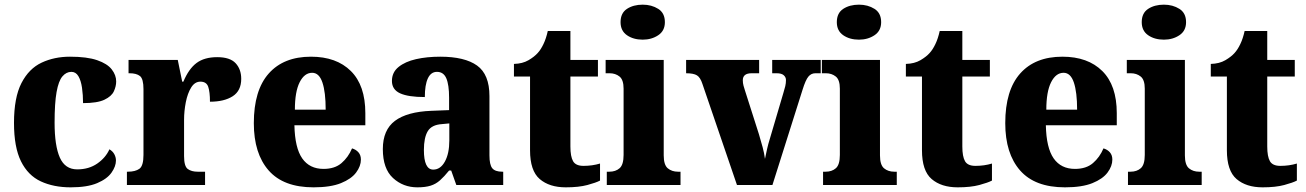

<svg xmlns="http://www.w3.org/2000/svg" viewBox="-20 -793 5596 823"><path d="M283 10Q210 10 155 -15.5Q100 -41 70 -101.5Q40 -162 40 -266Q40 -375 72 -437Q104 -499 158.5 -524.5Q213 -550 280 -550Q353 -550 396.5 -535Q440 -520 459 -495.5Q478 -471 478 -444Q478 -423 468 -401.5Q458 -380 427.5 -365.5Q397 -351 336 -351Q336 -386 331.5 -417Q327 -448 316 -466.5Q305 -485 286 -485Q264 -485 247.5 -465.5Q231 -446 222.5 -398.5Q214 -351 214 -267Q214 -168 236.5 -117.5Q259 -67 311 -67Q361 -67 397 -92Q433 -117 449 -153Q463 -145 470 -132Q477 -119 477 -105Q477 -80 458 -53Q439 -26 396.5 -8Q354 10 283 10Z M524 0V-57H528Q560 -57 577.5 -69.5Q595 -82 595 -129V-411Q595 -455 580 -467Q565 -479 535 -479H531V-536H742L761 -443H766Q789 -498 822.5 -523Q856 -548 911 -548Q966 -548 990 -522Q1014 -496 1014 -455Q1014 -404 977.5 -380.5Q941 -357 880 -357Q880 -399 872.5 -421Q865 -443 839 -443Q815 -443 799.5 -418Q784 -393 776.5 -355Q769 -317 769 -279V-124Q769 -80 785 -68.5Q801 -57 827 -57H859V0Z M1324 10Q1195 10 1131.5 -62.5Q1068 -135 1068 -265Q1068 -406 1132 -478Q1196 -550 1313 -550Q1422 -550 1484 -488.5Q1546 -427 1546 -308V-256H1242Q1244 -159 1275.5 -114Q1307 -69 1367 -69Q1415 -69 1444 -94Q1473 -119 1489 -157Q1506 -152 1516.5 -140Q1527 -128 1527 -109Q1527 -81 1506.5 -53.5Q1486 -26 1441.5 -8Q1397 10 1324 10ZM1376 -323Q1376 -398 1362 -439.5Q1348 -481 1318 -481Q1285 -481 1264.5 -440.5Q1244 -400 1244 -323Z M1769 10Q1708 10 1664.5 -30Q1621 -70 1621 -154Q1621 -236 1673 -275Q1725 -314 1829 -318L1905 -321V-374Q1905 -430 1893 -457.5Q1881 -485 1853 -485Q1827 -485 1814 -457Q1801 -429 1801 -377Q1730 -377 1695 -393Q1660 -409 1660 -446Q1660 -483 1688.5 -506Q1717 -529 1763.5 -539.5Q1810 -550 1867 -550Q1972 -550 2025 -512Q2078 -474 2078 -381V-127Q2078 -87 2090 -72Q2102 -57 2133 -57H2137V0H1936L1914 -62H1905Q1884 -36 1866 -20Q1848 -4 1825.5 3Q1803 10 1769 10ZM1837 -66Q1868 -66 1887 -100.5Q1906 -135 1906 -191V-264L1874 -261Q1830 -258 1813.5 -230.5Q1797 -203 1797 -150Q1797 -66 1837 -66Z M2405 10Q2335 10 2293.5 -25.5Q2252 -61 2252 -149V-465H2183V-519Q2220 -520 2245.5 -535Q2271 -550 2285 -566Q2298 -580 2309.5 -604Q2321 -628 2328 -660H2425V-536H2543V-465H2425V-165Q2425 -122 2436.5 -102Q2448 -82 2481 -82Q2519 -82 2552 -92V-19Q2535 -10 2498 0Q2461 10 2405 10Z M2735 -623Q2695 -623 2667.5 -642Q2640 -661 2640 -698Q2640 -737 2667.5 -755Q2695 -773 2735 -773Q2773 -773 2801.5 -755Q2830 -737 2830 -698Q2830 -661 2801.5 -642Q2773 -623 2735 -623ZM2581 0V-57H2592Q2619 -57 2636 -72Q2653 -87 2653 -129V-413Q2653 -451 2635.5 -465Q2618 -479 2593 -479H2576V-536H2825V-127Q2825 -86 2842.5 -71.5Q2860 -57 2886 -57H2897V0Z M2991 -433Q2982 -461 2967.5 -470Q2953 -479 2921 -479V-536H3234V-479H3202Q3164 -479 3164 -449Q3164 -437 3167 -426Q3170 -415 3173 -406L3233 -218Q3242 -188 3249 -162Q3256 -136 3259 -112Q3263 -132 3268 -154Q3273 -176 3279 -195L3338 -395Q3343 -411 3346 -423.5Q3349 -436 3349 -450Q3349 -462 3339.5 -470.5Q3330 -479 3309 -479H3290V-536H3498V-479H3475Q3457 -479 3445 -464.5Q3433 -450 3420 -408L3291 0H3139Z M3662 -623Q3622 -623 3594.5 -642Q3567 -661 3567 -698Q3567 -737 3594.5 -755Q3622 -773 3662 -773Q3700 -773 3728.5 -755Q3757 -737 3757 -698Q3757 -661 3728.5 -642Q3700 -623 3662 -623ZM3508 0V-57H3519Q3546 -57 3563 -72Q3580 -87 3580 -129V-413Q3580 -451 3562.5 -465Q3545 -479 3520 -479H3503V-536H3752V-127Q3752 -86 3769.5 -71.5Q3787 -57 3813 -57H3824V0Z M4085 10Q4015 10 3973.5 -25.5Q3932 -61 3932 -149V-465H3863V-519Q3900 -520 3925.5 -535Q3951 -550 3965 -566Q3978 -580 3989.5 -604Q4001 -628 4008 -660H4105V-536H4223V-465H4105V-165Q4105 -122 4116.5 -102Q4128 -82 4161 -82Q4199 -82 4232 -92V-19Q4215 -10 4178 0Q4141 10 4085 10Z M4545 10Q4416 10 4352.5 -62.5Q4289 -135 4289 -265Q4289 -406 4353 -478Q4417 -550 4534 -550Q4643 -550 4705 -488.5Q4767 -427 4767 -308V-256H4463Q4465 -159 4496.5 -114Q4528 -69 4588 -69Q4636 -69 4665 -94Q4694 -119 4710 -157Q4727 -152 4737.5 -140Q4748 -128 4748 -109Q4748 -81 4727.5 -53.5Q4707 -26 4662.5 -8Q4618 10 4545 10ZM4597 -323Q4597 -398 4583 -439.5Q4569 -481 4539 -481Q4506 -481 4485.5 -440.5Q4465 -400 4465 -323Z M4969 -623Q4929 -623 4901.5 -642Q4874 -661 4874 -698Q4874 -737 4901.5 -755Q4929 -773 4969 -773Q5007 -773 5035.5 -755Q5064 -737 5064 -698Q5064 -661 5035.5 -642Q5007 -623 4969 -623ZM4815 0V-57H4826Q4853 -57 4870 -72Q4887 -87 4887 -129V-413Q4887 -451 4869.5 -465Q4852 -479 4827 -479H4810V-536H5059V-127Q5059 -86 5076.5 -71.5Q5094 -57 5120 -57H5131V0Z M5392 10Q5322 10 5280.5 -25.5Q5239 -61 5239 -149V-465H5170V-519Q5207 -520 5232.5 -535Q5258 -550 5272 -566Q5285 -580 5296.5 -604Q5308 -628 5315 -660H5412V-536H5530V-465H5412V-165Q5412 -122 5423.5 -102Q5435 -82 5468 -82Q5506 -82 5539 -92V-19Q5522 -10 5485 0Q5448 10 5392 10Z"/></svg>

Font: Noto Serif Armenian SemiCondensed ExtraBold
Style: Regular
Weight: 800
Width: 4
Designer: Monotype Design Team
Foundry: Monotype Imaging Inc.
Version: Version 2.008; ttfautohint (v1.8.4.7-5d5b)